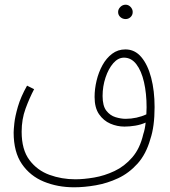

<svg xmlns="http://www.w3.org/2000/svg" viewBox="-20 -608 721 816"><path d="M295 188Q225 188 166.5 164Q108 140 73 89Q38 38 38 -45Q38 -56 41 -84.5Q44 -113 56 -154.5Q68 -196 95 -244L125 -229Q105 -191 88.5 -146Q72 -101 72 -48Q72 28 105 72Q138 116 190 135Q242 154 300 154Q336 154 380 146.5Q424 139 466.5 119Q509 99 542 61Q575 23 589 -38Q596 -58 599 -87Q579 -78 555 -74Q531 -70 509 -70Q478 -70 449 -82.5Q420 -95 401 -122.5Q382 -150 382 -196Q382 -230 390.5 -265.5Q399 -301 415.5 -331Q432 -361 456.5 -379.5Q481 -398 513 -398Q553 -398 580.5 -365.5Q608 -333 622.5 -277.5Q637 -222 637 -153Q637 -70 619 -17Q601 47 564.5 87.5Q528 128 482 149.5Q436 171 387 179.5Q338 188 295 188ZM416 -200Q416 -158 432 -137.5Q448 -117 471 -110Q494 -103 514 -103Q537 -103 560 -108Q583 -113 602 -122Q603 -136 603 -152Q603 -211 592 -259Q581 -307 559.5 -335Q538 -363 507 -363Q482 -363 461.5 -339.5Q441 -316 428.5 -278.5Q416 -241 416 -200ZM514 -527Q501 -527 491.5 -535.5Q482 -544 482 -557Q482 -569 491.5 -578.5Q501 -588 514 -588Q526 -588 535 -578.5Q544 -569 544 -557Q544 -544 535 -535.5Q526 -527 514 -527Z"/></svg>

Font: Noto Sans Arabic ExtCond ExtLt
Style: Regular
Weight: 200
Width: 2
Designer: Monotype Design Team, Nadine Chahine, Nizar Qandah and Khaled Hosny
Foundry: Monotype Imaging Inc.
Version: Version 2.012; ttfautohint (v1.8.4.7-5d5b)